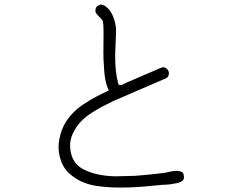

<svg xmlns="http://www.w3.org/2000/svg" viewBox="-20 -819 1040 841"><path d="M785.2 -48.8Q788.1 -37.1 780.3 -28.3Q773.4 -21.5 758.8 -17.6Q745.1 -14.6 732.4 -12.7Q719.7 -10.7 704.1 -9.8Q687.5 -9.8 684.6 -8.8Q605.5 0 543 2Q463.9 4.9 401.4 -4.9Q338.9 -14.6 294.9 -49.8Q262.7 -73.2 248 -112.3Q233.4 -151.4 237.3 -190.9Q241.2 -230.5 258.8 -267.6Q272.5 -294.9 294.4 -318.8Q316.4 -342.8 345.7 -362.3Q375 -381.8 399.4 -394.5Q422.9 -407.2 457 -422.9Q437.5 -458 434.6 -538.1Q431.6 -571.3 433.6 -674.8Q433.6 -711.9 430.7 -726.6Q426.8 -733.4 416 -744.1Q405.3 -754.9 401.4 -759.8Q395.5 -770.5 399.4 -782.2Q403.3 -793.9 416 -796.9H415Q423.8 -800.8 431.6 -796.9Q439.5 -793.9 442.9 -791Q446.3 -788.1 455.1 -780.3Q470.7 -762.7 479.5 -735.4Q488.3 -708 488.3 -686.5Q488.3 -665 486.3 -629.4Q484.4 -593.8 484.4 -581.1Q484.4 -500 496.1 -462.9V-459Q496.1 -456.1 497.6 -453.1Q499 -450.2 500 -449.2L501 -447.3Q502.9 -446.3 513.7 -447.3Q533.2 -457 563.5 -469.7Q653.3 -508.8 683.6 -521.5Q698.2 -528.3 709.5 -519Q720.7 -509.8 719.7 -495.6Q718.8 -481.4 706.1 -475.6Q684.6 -465.8 603 -431.2Q521.5 -396.5 477.5 -377Q445.3 -361.3 426.8 -351.6Q408.2 -341.8 381.3 -324.7Q354.5 -307.6 335.4 -287.6Q316.4 -267.6 304.7 -245.1Q279.3 -201.2 290.5 -149.9Q301.8 -98.6 347.7 -76.2Q377.9 -60.5 418.5 -53.2Q459 -45.9 495.1 -46.9Q531.2 -47.9 570.3 -48.8Q627 -52.7 698.2 -61.5Q702.1 -62.5 714.4 -64.9Q726.6 -67.4 736.8 -69.3Q747.1 -71.3 758.8 -70.3Q769.5 -69.3 777.3 -65.4Q784.2 -60.5 785.2 -48.8Z"/></svg>

Font: irohamaru Light
Style: Regular
Weight: 200
Designer: [Source Han Sans]
Ryoko NISHIZUKA  (kana & ideographs); Paul D. Hunt (Latin, Greek & Cyrillic); Wenlong ZHANG  (bopomofo
Version: Version 1.01